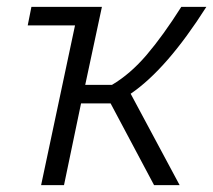

<svg xmlns="http://www.w3.org/2000/svg" viewBox="-20 -541 623 561"><path d="M583 -521Q467.3 -338.9 361.8 -267.1L504.9 0H430.2L303.2 -238.8H216.8L167 0H100.1L199.2 -466.8H61L71.8 -521H277.8L229 -293H307.1Q360.8 -324.7 408.7 -380.9Q456.5 -437 509.8 -521Z"/></svg>

Font: Rawline
Style: Italic
Weight: 400
Italic angle: -12°
Designer: Matt McInerney, Pablo Impallari, Rodrigo Fuenzalida
Foundry: Matt McInerney, Pablo Impallari, Rodrigo Fuenzalida
Version: Version 4.020;PS 004.020;hotconv 1.0.88;makeotf.lib2.5.64775